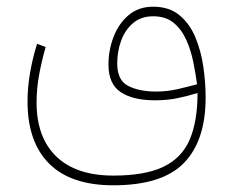

<svg xmlns="http://www.w3.org/2000/svg" viewBox="-20 -343 703 579"><path d="M321.8 215.8Q193.8 215.8 128.4 150.6Q63 85.4 63 -37.1Q63 -78.6 70.6 -123Q78.1 -167.5 91.8 -210.9L117.7 -201.2Q106 -160.6 98.1 -118.2Q90.3 -75.7 90.3 -34.2Q90.3 71.8 150.1 129.2Q210 186.5 321.8 186.5Q417.5 186.5 472.9 159.9Q528.3 133.3 552 78.1Q575.7 22.9 575.7 -62.5Q545.4 -53.2 514.9 -46.9Q484.4 -40.5 447.3 -40.5Q380.9 -40.5 344 -65.2Q307.1 -89.8 307.1 -147.9Q307.1 -191.9 322.5 -231.9Q337.9 -272 367.9 -297.4Q397.9 -322.8 441.9 -322.8Q490.2 -322.8 521.2 -297.1Q552.2 -271.5 569.3 -230.2Q586.4 -189 593.3 -141.1Q600.1 -93.3 600.1 -48.8Q600.1 81.1 534.7 148.4Q469.2 215.8 321.8 215.8ZM450.7 -66.9Q483.4 -66.9 514.6 -74Q545.9 -81.1 574.2 -88.9Q570.3 -119.1 563.2 -154.5Q556.2 -189.9 542.2 -221.7Q528.3 -253.4 504.2 -273.7Q480 -293.9 441.9 -293.9Q405.3 -293.9 381.1 -273.2Q356.9 -252.4 345.2 -220Q333.5 -187.5 333.5 -151.4Q333.5 -100.6 366.9 -83.7Q400.4 -66.9 450.7 -66.9Z"/></svg>

Font: Vazirmatn RD FD Thin
Style: Regular
Weight: 100
Designer: Saber Rastikerdar
Foundry: Saber Rastikerdar
Version: Version 33.003